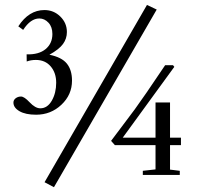

<svg xmlns="http://www.w3.org/2000/svg" viewBox="-20 -719 808 789"><path d="M201.7 50.3 163.1 29.8 584 -698.7 624 -679.7ZM128.4 -247.6Q85 -247.6 60.1 -262Q35.2 -276.4 35.2 -297.4Q35.2 -308.1 44.4 -315.2Q53.7 -322.3 66.4 -322.3Q79.6 -322.3 101.6 -298.8Q125 -273.9 145.5 -273.9Q174.8 -273.9 192.9 -305.4Q210.9 -336.9 210.9 -378.9Q210.9 -419.9 188.2 -446.3Q165.5 -472.7 127.4 -472.7Q106.9 -472.7 89.8 -466.3L89.4 -495.6Q139.6 -494.1 167.5 -517.3Q195.3 -540.5 195.3 -579.1Q195.3 -608.4 179.2 -625.7Q163.1 -643.1 141.6 -643.1Q105.5 -643.1 75.2 -596.2L55.2 -610.8Q98.6 -677.7 162.6 -677.7Q200.7 -677.7 227.8 -651.1Q254.9 -624.5 254.9 -587.4Q254.9 -560.1 238.8 -538.1Q222.7 -516.1 183.1 -494.1Q233.4 -483.9 254.6 -457.8Q275.9 -431.6 275.9 -387.7Q275.9 -329.6 232.4 -288.6Q189 -247.6 128.4 -247.6ZM566.9 0V-17.1L619.1 -22.9V-122.6H452.1L436.5 -140.1L533.7 -269.5Q566.9 -314.5 658.7 -451.2H690.9L696.3 -444.3L484.4 -153.3H619.1V-297.9H678.7V-153.3H723.6V-122.6H678.7V-22L718.8 -17.1V0Z"/></svg>

Font: Elstob 8pt
Style: Regular
Weight: 400
Designer: Peter S. Baker
Version: Version 1.015